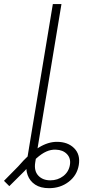

<svg xmlns="http://www.w3.org/2000/svg" viewBox="-109 -748 492 969"><path d="M138.7 201.7Q95.7 201.7 68.6 183.8Q41.5 166 30.5 135.7Q19.5 105.5 25.9 68.4L46.9 -59.1H90.3L68.8 71.8Q62 114.3 84.2 138.2Q106.4 162.1 145 162.1Q182.1 162.1 210 140.9Q237.8 119.6 243.7 85Q249.5 51.3 229 29.8Q208.5 8.3 172.4 7.3Q148.4 6.3 124.8 16.8Q101.1 27.3 75 50.8Q48.8 74.2 16.6 113.3L-62 191.4L-88.9 164.6L-17.6 92.3Q40 25.4 86.7 -3.4Q133.3 -32.2 178.2 -32.2Q233.4 -32.2 265.4 0Q297.4 32.2 288.6 85Q279.8 137.2 237.8 169.4Q195.8 201.7 138.7 201.7ZM201.2 -727.5 80.6 0H37.1L157.7 -727.5Z"/></svg>

Font: Inter 20pt ExtraLight
Style: Italic
Weight: 250
Italic angle: -9.3988°
Version: Version 4.001;git-66647c0bb